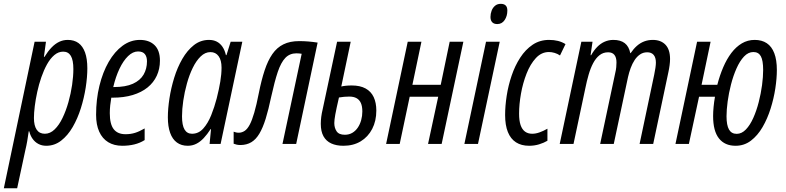

<svg xmlns="http://www.w3.org/2000/svg" viewBox="-67 -754 4116 1006"><path d="M-46.9 232.4 114.3 -535.2H173.8L163.1 -456.1H166Q184.1 -485.4 203.1 -505.1Q222.2 -524.9 243.2 -534.9Q264.2 -544.9 288.1 -544.9Q321.3 -544.9 344 -528.6Q366.7 -512.2 378.7 -479Q390.6 -445.8 390.6 -396Q390.6 -350.1 382.1 -295.4Q373.5 -240.7 356.7 -187Q339.8 -133.3 314 -88.6Q288.1 -43.9 253.4 -17.1Q218.8 9.8 175.3 9.8Q152.3 9.8 134.3 0.2Q116.2 -9.3 104 -26.4Q91.8 -43.5 86.4 -65.9H83.5Q80.1 -40.5 75.7 -15.1Q71.3 10.3 65.9 32.2L22.9 232.4ZM168 -53.2Q195.8 -53.2 219.2 -75.9Q242.7 -98.6 260.7 -136.2Q278.8 -173.8 291.5 -218.8Q304.2 -263.7 310.8 -309.1Q317.4 -354.5 317.4 -392.1Q317.4 -439 304.2 -461.2Q291 -483.4 264.2 -483.4Q238.8 -483.4 217.5 -465.3Q196.3 -447.3 179.4 -417Q162.6 -386.7 149.7 -349.4Q136.7 -312 128.2 -272.7Q119.6 -233.4 115.2 -197.8Q110.8 -162.1 110.8 -135.7Q110.8 -95.7 125.2 -74.5Q139.6 -53.2 168 -53.2Z M573.7 9.8Q530.8 9.8 500 -9Q469.2 -27.8 452.9 -64Q436.5 -100.1 436.5 -152.3Q436.5 -233.4 453.9 -304.4Q471.2 -375.5 502.4 -429.7Q533.7 -483.9 575.4 -514.4Q617.2 -544.9 666 -544.9Q714.4 -544.9 742.7 -517.6Q771 -490.2 771 -436.5Q771 -393.1 754.4 -357.2Q737.8 -321.3 706.1 -295.7Q674.3 -270 628.2 -256.1Q582 -242.2 522.9 -242.2H516.1Q512.7 -222.7 510.5 -202.1Q508.3 -181.6 508.3 -161.1Q508.3 -103.5 528.8 -77.1Q549.3 -50.8 590.8 -50.8Q617.7 -50.8 640.4 -57.9Q663.1 -64.9 690.9 -81.1V-20Q666 -4.4 636.7 2.7Q607.4 9.8 573.7 9.8ZM526.4 -297.9H529.8Q591.3 -297.9 629.4 -315.2Q667.5 -332.5 685.3 -363Q703.1 -393.6 703.1 -432.6Q703.1 -457 691.9 -470.7Q680.7 -484.4 656.2 -484.4Q629.4 -484.4 604.2 -460.2Q579.1 -436 559.1 -394Q539.1 -352.1 526.4 -297.9Z M916.5 9.8Q883.3 9.8 859.9 -7.3Q836.4 -24.4 824.5 -57.9Q812.5 -91.3 812.5 -139.2Q812.5 -184.1 820.8 -238.3Q829.1 -292.5 845.7 -346.4Q862.3 -400.4 888.2 -445.3Q914.1 -490.2 949 -517.6Q983.9 -544.9 1028.3 -544.9Q1051.3 -544.9 1068.8 -535.9Q1086.4 -526.9 1098.6 -509Q1110.8 -491.2 1116.7 -465.3H1119.6L1141.6 -535.2H1202.6L1088.9 0H1031.2L1038.6 -77.6H1036.6Q1019 -50.3 1000.5 -30.5Q981.9 -10.7 961.4 -0.5Q940.9 9.8 916.5 9.8ZM939 -53.2Q973.6 -53.2 998 -80.6Q1022.5 -107.9 1039.6 -150.4Q1056.6 -192.9 1068.4 -238.3Q1080.6 -286.6 1087.2 -326.2Q1093.8 -365.7 1093.8 -399.9Q1093.8 -438.5 1078.4 -459.7Q1063 -481 1035.6 -481Q1007.8 -481 984.4 -458.3Q960.9 -435.5 942.9 -398.4Q924.8 -361.3 912.4 -316.4Q899.9 -271.5 893.3 -226.6Q886.7 -181.6 886.7 -144.5Q886.7 -97.7 899.9 -75.4Q913.1 -53.2 939 -53.2Z M1193.8 5.9Q1181.6 5.9 1173.3 3.9Q1165 2 1157.2 -1V-64Q1163.1 -61.5 1169.9 -60.1Q1176.8 -58.6 1185.1 -58.6Q1201.2 -59.1 1215.1 -68.4Q1229 -77.6 1241.2 -100.3Q1253.4 -123 1265.1 -163.3Q1276.9 -203.6 1289.1 -266.1Q1302.7 -334.5 1319.6 -385.5Q1336.4 -436.5 1360.1 -470.7Q1383.8 -504.9 1418 -521.7Q1452.1 -538.6 1500.5 -538.6Q1526.4 -538.6 1549.1 -536.6Q1571.8 -534.7 1597.2 -530.8L1484.9 0H1413.1L1513.7 -472.2Q1507.3 -473.1 1500.7 -473.9Q1494.1 -474.6 1485.8 -474.6Q1451.2 -474.6 1428.2 -450.9Q1405.3 -427.2 1388.4 -377.2Q1371.6 -327.1 1354 -247.1Q1339.8 -179.7 1325 -131.8Q1310.1 -84 1292 -53.7Q1273.9 -23.4 1250 -9Q1226.1 5.4 1193.8 5.9Z M1732.4 9.8Q1695.3 9.8 1668.7 -2.4Q1642.1 -14.6 1627.9 -40Q1613.8 -65.4 1613.8 -105Q1613.8 -122.1 1616.2 -141.6Q1618.7 -161.1 1623.5 -180.7L1699.2 -535.2H1770.5L1721.2 -300.8Q1731 -303.2 1745.1 -304.7Q1759.3 -306.2 1775.9 -306.2Q1819.8 -306.2 1848.4 -290.5Q1877 -274.9 1890.9 -245.4Q1904.8 -215.8 1904.8 -174.8Q1904.8 -120.1 1883.1 -78.4Q1861.3 -36.6 1822.8 -13.4Q1784.2 9.8 1732.4 9.8ZM1739.7 -47.9Q1761.7 -47.9 1778.8 -57.9Q1795.9 -67.9 1807.6 -85.2Q1819.3 -102.5 1825.4 -124.5Q1831.5 -146.5 1831.5 -169.9Q1831.5 -196.8 1824 -213.9Q1816.4 -231 1801.3 -239.5Q1786.1 -248 1763.2 -248Q1751 -248 1736.3 -246.8Q1721.7 -245.6 1709 -243.2Q1695.3 -184.1 1689.9 -154.5Q1684.6 -125 1684.6 -109.4Q1684.6 -84 1696.8 -65.9Q1709 -47.9 1739.7 -47.9Z M1956.1 0 2069.3 -535.2H2141.1L2093.8 -309.6H2242.2L2289.1 -535.2H2360.8L2247.1 0H2175.8L2229 -247.1H2079.6L2027.3 0Z M2366.2 0 2479.5 -535.2H2551.3L2437.5 0ZM2538.6 -627.9Q2521 -627.9 2512 -637.5Q2502.9 -647 2502.9 -665Q2502.9 -682.1 2508.8 -697.8Q2514.6 -713.4 2526.6 -723.6Q2538.6 -733.9 2556.6 -733.9Q2573.7 -733.9 2582.5 -725.3Q2591.3 -716.8 2591.3 -698.7Q2591.3 -669.9 2577.1 -648.9Q2563 -627.9 2538.6 -627.9Z M2705.6 9.8Q2664.6 9.8 2636.5 -8.3Q2608.4 -26.4 2594 -62.3Q2579.6 -98.1 2579.6 -151.4Q2579.6 -198.7 2587.9 -252.4Q2596.2 -306.2 2613.8 -357.9Q2631.3 -409.7 2658.7 -451.9Q2686 -494.1 2723.6 -519.5Q2761.2 -544.9 2810.1 -544.9Q2835.4 -544.9 2856.7 -539.6Q2877.9 -534.2 2896 -522.9L2867.2 -463.4Q2854.5 -472.2 2839.1 -476.8Q2823.7 -481.4 2809.1 -481.4Q2770 -481.4 2740.7 -449.7Q2711.4 -418 2691.9 -368.2Q2672.4 -318.4 2662.6 -262.7Q2652.8 -207 2652.8 -158.7Q2652.8 -122.1 2660.6 -98.9Q2668.5 -75.7 2683.8 -64.5Q2699.2 -53.2 2721.7 -53.2Q2739.7 -53.2 2759.8 -60.3Q2779.8 -67.4 2801.3 -79.6V-16.6Q2782.7 -5.4 2757.8 2.2Q2732.9 9.8 2705.6 9.8Z M2865.7 0 2979 -535.2H3037.6L3027.3 -464.8H3030.3Q3044.9 -490.7 3062.5 -508.5Q3080.1 -526.4 3101.3 -535.6Q3122.6 -544.9 3146.5 -544.9Q3184.6 -544.9 3206.5 -527.8Q3228.5 -510.7 3235.4 -475.6H3237.3Q3252 -497.6 3269.5 -513.2Q3287.1 -528.8 3308.1 -536.9Q3329.1 -544.9 3353.5 -544.9Q3395.5 -544.9 3419.7 -519.8Q3443.8 -494.6 3443.8 -444.8Q3443.8 -430.2 3441.4 -411.9Q3439 -393.6 3435.1 -376L3355.5 0H3284.2L3360.8 -362.8Q3364.7 -381.3 3367.2 -398.4Q3369.6 -415.5 3369.6 -425.8Q3369.6 -452.6 3357.9 -466.3Q3346.2 -480 3324.2 -480Q3303.2 -480 3286.9 -469Q3270.5 -458 3258.3 -439.5Q3246.1 -420.9 3237.5 -397.7Q3229 -374.5 3223.6 -350.6L3148.9 0H3077.6L3156.7 -372.1Q3160.6 -387.7 3161.9 -402.1Q3163.1 -416.5 3163.1 -426.8Q3163.1 -452.6 3152.3 -466.3Q3141.6 -480 3119.1 -480Q3093.3 -480 3074 -464.6Q3054.7 -449.2 3040.8 -422.9Q3026.9 -396.5 3017.1 -362.5Q3007.3 -328.6 3000 -292L2938 0Z M3787.1 9.8Q3730.5 9.8 3700 -28.8Q3669.4 -67.4 3669.4 -146Q3669.4 -168 3671.9 -193.8Q3674.3 -219.7 3679.2 -247.1H3595.7L3542.5 0H3472.2L3585.4 -535.2H3656.2L3608.9 -309.6H3691.4Q3704.1 -358.9 3722.4 -401.6Q3740.7 -444.3 3765.1 -476.6Q3789.6 -508.8 3820.1 -526.9Q3850.6 -544.9 3887.2 -544.9Q3924.8 -544.9 3950.7 -527.6Q3976.6 -510.3 3990 -475.1Q4003.4 -439.9 4003.4 -387.2Q4003.4 -343.8 3995.4 -290.8Q3987.3 -237.8 3970.7 -185.1Q3954.1 -132.3 3928.5 -88.1Q3902.8 -43.9 3867.7 -17.1Q3832.5 9.8 3787.1 9.8ZM3793 -52.7Q3819.3 -52.7 3841.3 -75.7Q3863.3 -98.6 3880.1 -136.5Q3897 -174.3 3908.4 -219Q3919.9 -263.7 3925.8 -307.9Q3931.6 -352.1 3931.6 -387.2Q3931.6 -437.5 3919.4 -459.5Q3907.2 -481.4 3880.4 -481.4Q3853.5 -481.4 3831.3 -457.8Q3809.1 -434.1 3792 -395.5Q3774.9 -356.9 3763.2 -311.5Q3751.5 -266.1 3745.6 -222.4Q3739.7 -178.7 3739.7 -145Q3739.7 -97.7 3752.7 -75.2Q3765.6 -52.7 3793 -52.7Z"/></svg>

Font: Open Sans Condensed
Style: Italic
Weight: 400
Width: 3
Italic angle: -12°
Designer: Monotype Design Team
Foundry: Monotype Imaging Inc.
Version: Version 3.000